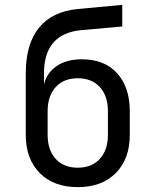

<svg xmlns="http://www.w3.org/2000/svg" viewBox="-20 -760 640 790"><path d="M300 10Q201 10 143.5 -48Q86 -106 86 -205V-458Q86 -579 140.5 -646Q195 -713 301 -723L483 -740V-651L315 -636Q161 -622 161 -458V-413Q173 -461 213.5 -488.5Q254 -516 316 -516Q411 -516 462.5 -458Q514 -400 514 -303V-205Q514 -106 456.5 -48Q399 10 300 10ZM300 -70Q358 -70 391 -106.5Q424 -143 424 -205V-303Q424 -365 391 -401.5Q358 -438 300 -438Q242 -438 209 -401.5Q176 -365 176 -303V-205Q176 -143 209 -106.5Q242 -70 300 -70Z"/></svg>

Font: JetBrainsMono NFM
Style: Regular
Weight: 400
Monospace: yes
Designer: Philipp Nurullin, Konstantin Bulenkov
Foundry: JetBrains
Version: Version 2.304; ttfautohint (v1.8.4.7-5d5b);Nerd Fonts 3.3.0